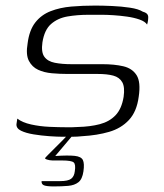

<svg xmlns="http://www.w3.org/2000/svg" viewBox="-20 -484 589 688"><path d="M42 -59Q60 -45 91.5 -38Q123 -31 157.5 -29.5Q192 -28 217 -28Q227 -28 238 -28Q249 -28 260 -29Q303 -30 337.5 -39Q372 -48 394 -71Q416 -94 423 -137Q428 -172 418 -189.5Q408 -207 386 -213Q364 -219 330 -219Q314 -219 297 -219Q280 -219 261.5 -219Q243 -219 222 -219Q194 -219 166 -221.5Q138 -224 116.5 -234Q95 -244 83.5 -266Q72 -288 79 -329Q85 -376 106.5 -403.5Q128 -431 161.5 -444Q195 -457 235.5 -460.5Q276 -464 321 -464Q348 -464 381.5 -462.5Q415 -461 445.5 -456.5Q476 -452 492 -442Q503 -439 507.5 -433.5Q512 -428 511 -419Q511 -416 510.5 -411.5Q510 -407 509 -403Q508 -399 507 -396Q500 -407 480 -414Q460 -421 435 -424.5Q410 -428 386.5 -429.5Q363 -431 347 -431H297Q257 -431 222 -425Q187 -419 163 -398Q139 -377 132 -332Q127 -297 139 -280.5Q151 -264 176.5 -259Q202 -254 236 -254Q269 -254 297 -254Q325 -254 347 -254Q390 -254 422 -246.5Q454 -239 469.5 -214.5Q485 -190 477 -137Q470 -84 442 -54Q414 -24 371 -11.5Q328 1 275 4Q257 6 240 6Q223 6 204 6Q185 6 156.5 4Q128 2 100.5 -2.5Q73 -7 55.5 -15.5Q38 -24 39 -39ZM173 184Q147 184 137.5 180Q128 176 129 165Q134 165 152 165Q170 165 195 165Q224 165 235 156.5Q246 148 248 130Q252 105 244 98Q236 91 202 91H168Q163 91 157.5 90Q152 89 147.5 87.5Q143 86 141 83Q144 79 155 68Q166 57 180 43Q194 29 206.5 16.5Q219 4 224 -2H243L178 75Q224 72 247.5 74.5Q271 77 277 89.5Q283 102 279 130Q275 158 261 169Q247 180 224.5 182Q202 184 173 184Z"/></svg>

Font: Genos Light
Style: Italic
Weight: 300
Italic angle: -8°
Designer: Robert E. Leuschke
Foundry: Robert E. Leuschke
Version: Version 1.010